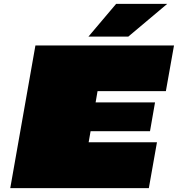

<svg xmlns="http://www.w3.org/2000/svg" viewBox="-20 -972 919 992"><path d="M437 -783 580 -952H844L643 -783ZM33 0 163 -737H879L837 -501H484L474 -443H781L755 -294H448L438 -237H791L749 0Z"/></svg>

Font: Tomorrow Black
Style: Italic
Weight: 900
Italic angle: -10°
Designer: Tony de Marco, Monica Rizzolli
Foundry: Just in Type
Version: Version 2.002